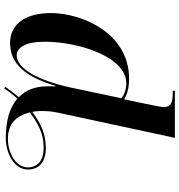

<svg xmlns="http://www.w3.org/2000/svg" viewBox="10 -810 837 897"><g transform="rotate(90 428.5 -361.5)"><path d="M623 30C698 30 772 -10 772 -73C772 -128 734 -157 672 -157C607 -157 558 -135 503 -94C499 -112 498 -132 499 -152C499 -172 502 -192 506 -212L624 -760H405L403 -750H417C459 -750 480 -741 480 -709C480 -699 477 -681 473 -662L456 -580C451 -559 448 -542 444 -523C420 -538 389 -546 347 -546C133 -546 41 -323 41 -181C41 -61 93 10 181 10C287 10 343 -76 381 -202H384C383 -188 383 -180 383 -170C383 -105 401 -64 434 -31C418 -12 401 10 385 33L393 37C408 15 423 -5 441 -24C481 12 546 30 623 30ZM239 -21C204 -21 175 -59 175 -151C175 -314 247 -533 369 -533C397 -533 422 -524 439 -510L388 -269C356 -124 301 -21 239 -21ZM629 20C558 20 522 -18 505 -82C560 -124 608 -147 670 -147C724 -147 762 -124 762 -73C762 -18 696 20 629 20Z"/></g></svg>

Font: Noto Serif Display SemiBold
Style: Italic
Weight: 600
Italic angle: -12°
Designer: Monotype Design Team
Foundry: Monotype Imaging Inc.
Version: Version 2.009